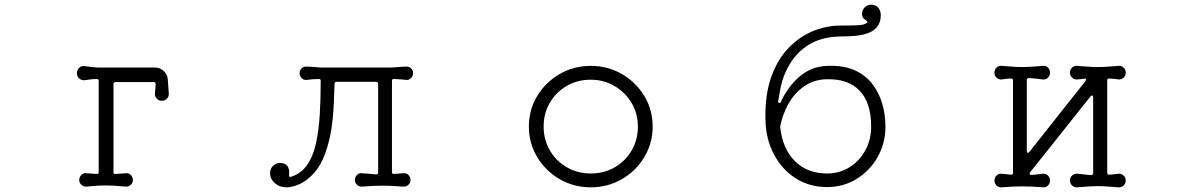

<svg xmlns="http://www.w3.org/2000/svg" viewBox="-20 -787 5040 819"><path d="M349 9Q337 10 327.5 1.5Q318 -7 318 -19Q318 -32 327.5 -41Q337 -50 349 -48L392 -45H394Q401 -45 401 -53V-442Q401 -450 394 -450Q381 -450 367.5 -448.5Q354 -447 342 -445Q329 -443 318.5 -452Q308 -461 308 -475Q308 -489 318 -498Q328 -507 341 -505Q367 -501 395 -499H640Q663 -499 679 -483.5Q695 -468 696 -445L700 -388Q701 -376 692.5 -366.5Q684 -357 670 -357Q657 -357 648.5 -366.5Q640 -376 641 -388L644 -428Q644 -437 636 -437H473Q464 -437 464 -428V-53Q464 -44 473 -45L516 -48Q528 -50 537.5 -41Q547 -32 547 -19Q547 -7 537.5 1.5Q528 10 516 9Q484 6 466 5Q448 4 432 4Q414 4 396.5 5Q379 6 349 9Z M1202 12Q1172 12 1152 -6Q1132 -24 1132 -49Q1132 -67 1144.5 -79.5Q1157 -92 1175 -92Q1197 -92 1206.5 -78Q1216 -64 1213 -41V-39Q1213 -30 1222 -33Q1265 -47 1290.5 -84Q1316 -121 1328 -176Q1340 -231 1344 -298.5Q1348 -366 1348 -442Q1348 -450 1341 -450Q1327 -450 1314 -449Q1301 -448 1288 -446Q1276 -445 1267 -453.5Q1258 -462 1258 -475Q1258 -487 1266 -495Q1274 -503 1285 -503Q1299 -503 1315 -501.5Q1331 -500 1347 -499H1653Q1669 -500 1685.5 -501.5Q1702 -503 1715 -503Q1726 -503 1734 -495Q1742 -487 1742 -475Q1742 -462 1733 -453.5Q1724 -445 1712 -446Q1700 -448 1687.5 -448.5Q1675 -449 1661 -450H1659Q1652 -450 1652 -442V-53Q1652 -44 1661 -45L1700 -48Q1713 -50 1722 -41Q1731 -32 1731 -19Q1731 -7 1722 1.5Q1713 10 1700 9Q1674 7 1653.5 6Q1633 5 1613 5Q1593 5 1572 6Q1551 7 1525 9Q1512 10 1503 1.5Q1494 -7 1494 -19Q1494 -32 1503 -41Q1512 -50 1525 -48Q1539 -47 1554 -46Q1569 -45 1584 -43Q1593 -43 1593 -52V-429Q1593 -438 1584 -438H1416Q1407 -438 1407 -429Q1405 -341 1399.5 -285.5Q1394 -230 1385.5 -194.5Q1377 -159 1366 -129Q1348 -81 1320 -49.5Q1292 -18 1260.5 -3Q1229 12 1202 12Z M2500 12Q2427 12 2367 -23Q2307 -58 2271.5 -117Q2236 -176 2236 -247Q2236 -319 2271.5 -377.5Q2307 -436 2367 -471Q2427 -506 2500 -506Q2573 -506 2633 -471Q2693 -436 2728.5 -377.5Q2764 -319 2764 -247Q2764 -176 2728.5 -117Q2693 -58 2633 -23Q2573 12 2500 12ZM2500 -47Q2557 -47 2602.5 -73.5Q2648 -100 2674.5 -145.5Q2701 -191 2701 -247Q2701 -303 2674 -348Q2647 -393 2601.5 -420Q2556 -447 2500 -447Q2443 -447 2397.5 -420.5Q2352 -394 2325.5 -349Q2299 -304 2299 -247Q2299 -191 2325.5 -145.5Q2352 -100 2398 -73.5Q2444 -47 2500 -47Z M3508 11Q3433 11 3374 -26.5Q3315 -64 3280.5 -130Q3246 -196 3245 -280Q3243 -385 3270.5 -460.5Q3298 -536 3345 -584Q3392 -632 3449.5 -655Q3507 -678 3566 -678Q3616 -678 3641.5 -679.5Q3667 -681 3677 -689Q3680 -691 3680 -693Q3680 -696 3676 -699Q3672 -702 3668 -705Q3657 -712 3657 -727Q3657 -744 3668.5 -755.5Q3680 -767 3696 -767Q3715 -767 3726 -754.5Q3737 -742 3737 -722Q3737 -676 3700 -654Q3663 -632 3585 -632Q3568 -632 3538.5 -630Q3509 -628 3474.5 -617Q3440 -606 3407 -580Q3377 -556 3357.5 -527Q3338 -498 3325 -465Q3315 -440 3309.5 -412Q3304 -384 3299 -354V-353Q3299 -349 3304 -348Q3309 -347 3310 -351Q3340 -416 3389.5 -459.5Q3439 -503 3507 -506Q3576 -509 3624 -488Q3672 -467 3701 -429Q3730 -391 3743.5 -344Q3757 -297 3757 -247Q3757 -176 3723.5 -117Q3690 -58 3633.5 -23.5Q3577 11 3508 11ZM3508 -47Q3561 -47 3603.5 -73.5Q3646 -100 3671 -145.5Q3696 -191 3696 -247Q3696 -348 3647.5 -399.5Q3599 -451 3507 -449Q3451 -448 3409 -418Q3367 -388 3342 -342Q3317 -296 3308 -247V-245Q3318 -152 3371 -99.5Q3424 -47 3508 -47Z M4253 12Q4240 13 4231 4.5Q4222 -4 4222 -17Q4222 -30 4231 -38.5Q4240 -47 4253 -46Q4262 -45 4272 -44Q4282 -43 4292 -42H4294Q4301 -42 4301 -50V-444Q4301 -452 4294 -452Q4283 -452 4273 -451Q4263 -450 4253 -448Q4240 -447 4231 -455.5Q4222 -464 4222 -477Q4222 -490 4231 -499Q4240 -508 4253 -506Q4279 -504 4300 -502.5Q4321 -501 4341 -501Q4361 -501 4382 -502.5Q4403 -504 4429 -506Q4441 -508 4450 -499Q4459 -490 4459 -477Q4459 -464 4450 -455.5Q4441 -447 4429 -448Q4415 -450 4399.5 -451.5Q4384 -453 4369 -454Q4360 -454 4360 -445V-143Q4360 -137 4363.5 -135.5Q4367 -134 4371 -139L4610 -441Q4613 -446 4613 -447Q4613 -453 4604 -451L4575 -448Q4563 -447 4553.5 -455.5Q4544 -464 4544 -477Q4544 -490 4553.5 -499Q4563 -508 4575 -506Q4602 -504 4623 -502.5Q4644 -501 4663 -501Q4683 -501 4704 -502.5Q4725 -504 4751 -506Q4763 -508 4772.5 -499Q4782 -490 4782 -477Q4782 -464 4772.5 -455.5Q4763 -447 4751 -448Q4742 -450 4732.5 -450.5Q4723 -451 4712 -452H4710Q4703 -452 4703 -444V-50Q4703 -42 4711 -42Q4722 -42 4731.5 -43.5Q4741 -45 4751 -46Q4763 -47 4772.5 -38.5Q4782 -30 4782 -17Q4782 -4 4772.5 4.5Q4763 13 4751 12Q4725 10 4704 8.5Q4683 7 4663 7Q4644 7 4622.5 8.5Q4601 10 4575 12Q4563 13 4553.5 4.5Q4544 -4 4544 -17Q4544 -30 4553.5 -38.5Q4563 -47 4575 -46Q4589 -44 4604 -43Q4619 -42 4634 -40Q4643 -40 4643 -49V-372Q4643 -378 4639.5 -379.5Q4636 -381 4632 -376L4374 -52Q4372 -50 4372 -46Q4372 -41 4378 -41Q4391 -41 4404 -43Q4417 -45 4429 -46Q4441 -47 4450 -38.5Q4459 -30 4459 -17Q4459 -4 4450 4.5Q4441 13 4429 12Q4404 10 4382.5 9Q4361 8 4341 8Q4320 8 4299 9Q4278 10 4253 12Z"/></svg>

Font: Kiwi Maru Light
Style: Regular
Weight: 300
Designer: Hiroki-Chan
Version: Version 1.100